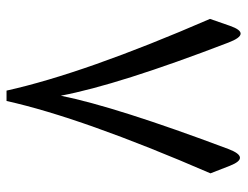

<svg xmlns="http://www.w3.org/2000/svg" viewBox="-102 -638 735 570"><g transform="rotate(90 265.0 -353.5)"><path d="M264.6 -167Q297.9 -332 422.9 -664.6Q448.2 -731 472.7 -668.9L495.1 -611.3Q330.1 -230 280.3 -5.9H249.5Q198.2 -237.3 36.6 -609.9L57.1 -668.9Q80.1 -734.9 106.9 -664.6Q232.4 -337.9 264.6 -167Z"/></g></svg>

Font: Gandom FD
Style: FD
Weight: 400
Foundry: DejaVu fonts team - Redesigned by Saber Rastikerdar - Based on Samim Font
Version: Version 0.6